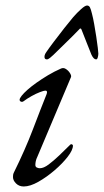

<svg xmlns="http://www.w3.org/2000/svg" viewBox="-20 -661 376 695"><path d="M295 -641Q302 -641 305.5 -634.5Q309 -628 313 -611Q317 -596 321 -573.5Q325 -551 328.5 -528Q332 -505 334 -488Q336 -471 336 -467Q336 -461 334 -453.5Q332 -446 328 -446Q319 -446 311 -463Q305 -478 294.5 -504.5Q284 -531 275 -554Q272 -562 266 -554Q244 -531 217 -505Q190 -479 173 -462Q168 -457 161 -451.5Q154 -446 150 -446Q141 -446 141 -455Q141 -460 143 -464.5Q145 -469 148 -473Q156 -485 174.5 -509.5Q193 -534 213 -559.5Q233 -585 245 -599Q259 -615 273.5 -628Q288 -641 295 -641ZM66 14Q49 14 38 3Q27 -8 27 -20Q27 -24 27.5 -28Q28 -32 30 -36Q71 -119 99 -192.5Q127 -266 149 -321Q153 -333 144 -333Q139 -333 124.5 -327.5Q110 -322 94 -313Q78 -304 66 -295Q61 -291 56 -293Q51 -295 51 -300Q51 -305 58.5 -314.5Q66 -324 79.5 -336Q93 -348 112 -361.5Q131 -375 153.5 -388.5Q176 -402 201 -413Q210 -417 219 -411Q228 -405 233.5 -396Q239 -387 237 -382L115 -93Q111 -85 109.5 -77.5Q108 -70 108 -64Q108 -57 113.5 -54.5Q119 -52 124 -52Q138 -52 156 -65.5Q174 -79 194.5 -98.5Q215 -118 234 -137Q236 -139 238 -139Q240 -139 242 -137.5Q244 -136 244 -134Q244 -118 225 -93.5Q206 -69 177.5 -44.5Q149 -20 119 -3Q89 14 66 14Z"/></svg>

Font: EB Garamond
Style: Italic
Weight: 400
Italic angle: -17.2°
Designer: Georg Duffner and Octavio Pardo
Foundry: Georg Duffner
Version: Version 1.001